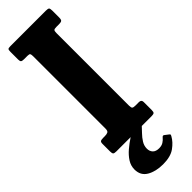

<svg xmlns="http://www.w3.org/2000/svg" viewBox="-321 -751 964 964"><g transform="rotate(-45 161.0 -269.0)"><path d="M244 -633V-117Q244 -103 248.5 -99Q253 -95 267 -95H291.5Q309 -95 309 -78.5V-20.5Q309 -7.5 304.5 -3.8Q300 0 286.5 0H36.5Q22.5 0 18.2 -4.2Q14 -8.5 14 -22V-76Q14 -88 19 -91.5Q24 -95 39 -95H50Q63.5 -95 71.2 -99Q79 -103 79 -119.5V-633Q79 -646 76.2 -650.5Q73.5 -655 60 -655H35.5Q23 -655 18.5 -658.8Q14 -662.5 14 -674.5V-729.5Q14 -743 17.2 -746.5Q20.5 -750 34 -750H286.5Q301 -750 305 -746Q309 -742 309 -727.5V-679Q309 -663.5 303.8 -659.2Q298.5 -655 285 -655H266Q251.5 -655 247.8 -651Q244 -647 244 -633ZM157 212Q105.5 212 71 191.8Q36.5 171.5 36.5 128.5Q36.5 102 51.2 79Q66 56 89 36.5Q112 17 136.8 0.8Q161.5 -15.5 181.5 -29Q190 -34.5 199.8 -32.2Q209.5 -30 213 -26.5Q222 -18.5 223.5 -13.8Q225 -9 219 -2Q207.5 11 192.2 26.5Q177 42 165.8 60Q154.5 78 154.5 98.5Q154.5 117.5 165.8 129.2Q177 141 199.5 141Q218 141 230 133.2Q242 125.5 250 115.5Q257.5 106 264.5 112L284 127Q289 130.5 289 133Q289 135.5 286 141Q271 168.5 240.8 190.2Q210.5 212 157 212Z"/></g></svg>

Font: Besley* Condensed
Style: Bold
Weight: 700
Width: 3
Designer: Owen Earl
Foundry: indestructible type*
Version: Version 3.000; ttfautohint (v1.8.3)